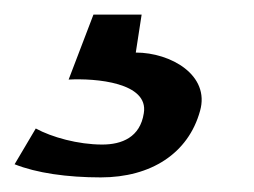

<svg xmlns="http://www.w3.org/2000/svg" viewBox="-25 -19 348 263"><path d="M-5 206C25 218 67 224 113 224C182 224 233 191 249 133C263 84 209 53 161 53L169 1H103L69 90C106 88 179 94 172 136C167 169 142 179 115 179C82 179 46 169 24 157Z"/></svg>

Font: Charger Sport
Style: DfNrwObl
Weight: 400
Designer: Jasper
Foundry: Cannot Into Space Fonts
Version: Version 1.1